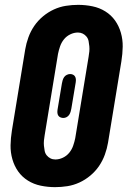

<svg xmlns="http://www.w3.org/2000/svg" viewBox="-20 -763 540 791"><path d="M207 8Q177 8 148 2Q119 -4 95 -19Q71 -34 55 -56.5Q39 -79 31 -107Q23 -135 23.5 -164.5Q24 -194 29 -225L84 -560Q88 -584 97 -609Q106 -634 121 -656Q136 -678 157 -695.5Q178 -713 202 -724Q226 -735 251.5 -739Q277 -743 302 -743Q332 -743 361 -737Q390 -731 414 -716Q438 -701 454 -678.5Q470 -656 478 -628Q486 -600 485.5 -570.5Q485 -541 480 -510L425 -175Q421 -151 412 -126Q403 -101 388 -79Q373 -57 352 -39.5Q331 -22 307 -11Q283 0 257.5 4Q232 8 207 8ZM208 -106Q224 -106 239.5 -113.5Q255 -121 265.5 -134Q276 -147 281.5 -163Q287 -179 290 -194L345 -529Q347 -540 348 -551Q349 -562 348 -572.5Q347 -583 345 -593.5Q343 -604 336.5 -612Q330 -620 321 -624.5Q312 -629 301 -629Q285 -629 269.5 -621.5Q254 -614 243.5 -601Q233 -588 227.5 -572Q222 -556 219 -541L164 -206Q162 -195 161 -184Q160 -173 161 -162.5Q162 -152 164 -141.5Q166 -131 172.5 -123Q179 -115 188 -110.5Q197 -106 208 -106ZM241 -277Q235 -277 229 -279.5Q223 -282 220 -287Q217 -292 216.5 -298Q216 -304 217 -311L235 -419Q236 -425 238 -432Q240 -439 244 -445Q248 -451 255 -454.5Q262 -458 269 -458Q275 -458 280.5 -455.5Q286 -453 289 -448Q292 -443 292.5 -437Q293 -431 292 -424L274 -316Q273 -310 271 -303Q269 -296 265 -290Q261 -284 254.5 -280.5Q248 -277 241 -277Z"/></svg>

Font: Iosevka SS18 Heavy
Style: Italic
Weight: 900
Italic angle: -9°
Monospace: yes
Designer: Belleve Invis
Foundry: Belleve Invis
Version: Version 25.1.1; ttfautohint (v1.8.4)